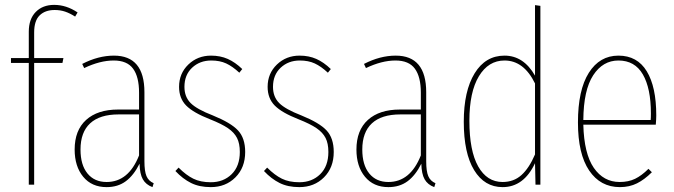

<svg xmlns="http://www.w3.org/2000/svg" viewBox="-20 -757 2763 787"><path d="M120 -624V-519H240L236 -499H120V0H98V-499H25V-519H98V-627Q98 -679 126.5 -708Q155 -737 202 -737Q252 -737 298 -706L288 -689Q266 -703 246.5 -709.5Q227 -716 204 -716Q165 -716 142.5 -694Q120 -672 120 -624Z M610 -6 605 10Q578 0 565.5 -22Q553 -44 552 -86Q528 -38 495.5 -14Q463 10 417 10Q356 10 321 -32.5Q286 -75 286 -144Q286 -223 333 -265.5Q380 -308 464 -308H550V-377Q550 -442 525.5 -475.5Q501 -509 446 -509Q390 -509 325 -478L317 -495Q383 -529 447 -529Q572 -529 572 -379V-96Q572 -55 580.5 -35Q589 -15 610 -6ZM550 -120V-288H466Q389 -288 349.5 -251.5Q310 -215 310 -144Q310 -81 338.5 -46Q367 -11 417 -11Q507 -11 550 -120Z M973 -474 961 -459Q933 -485 907 -497Q881 -509 846 -509Q799 -509 767.5 -479.5Q736 -450 736 -401Q736 -360 761.5 -334.5Q787 -309 852 -284Q926 -254 955.5 -222.5Q985 -191 985 -134Q985 -70 945 -30Q905 10 844 10Q797 10 763 -7Q729 -24 699 -56L712 -70Q743 -39 772.5 -24.5Q802 -10 844 -10Q896 -10 929.5 -43Q963 -76 963 -134Q963 -169 951.5 -191.5Q940 -214 914.5 -231.5Q889 -249 841 -268Q772 -295 743 -324.5Q714 -354 714 -401Q714 -456 752 -492.5Q790 -529 845 -529Q883 -529 913.5 -515.5Q944 -502 973 -474Z M1336 -474 1324 -459Q1296 -485 1270 -497Q1244 -509 1209 -509Q1162 -509 1130.5 -479.5Q1099 -450 1099 -401Q1099 -360 1124.5 -334.5Q1150 -309 1215 -284Q1289 -254 1318.5 -222.5Q1348 -191 1348 -134Q1348 -70 1308 -30Q1268 10 1207 10Q1160 10 1126 -7Q1092 -24 1062 -56L1075 -70Q1106 -39 1135.5 -24.5Q1165 -10 1207 -10Q1259 -10 1292.5 -43Q1326 -76 1326 -134Q1326 -169 1314.5 -191.5Q1303 -214 1277.5 -231.5Q1252 -249 1204 -268Q1135 -295 1106 -324.5Q1077 -354 1077 -401Q1077 -456 1115 -492.5Q1153 -529 1208 -529Q1246 -529 1276.5 -515.5Q1307 -502 1336 -474Z M1765 -6 1760 10Q1733 0 1720.5 -22Q1708 -44 1707 -86Q1683 -38 1650.5 -14Q1618 10 1572 10Q1511 10 1476 -32.5Q1441 -75 1441 -144Q1441 -223 1488 -265.5Q1535 -308 1619 -308H1705V-377Q1705 -442 1680.5 -475.5Q1656 -509 1601 -509Q1545 -509 1480 -478L1472 -495Q1538 -529 1602 -529Q1727 -529 1727 -379V-96Q1727 -55 1735.5 -35Q1744 -15 1765 -6ZM1705 -120V-288H1621Q1544 -288 1504.5 -251.5Q1465 -215 1465 -144Q1465 -81 1493.5 -46Q1522 -11 1572 -11Q1662 -11 1705 -120Z M2195 -733V0H2175L2173 -88Q2127 10 2040 10Q1966 10 1923.5 -59.5Q1881 -129 1881 -258Q1881 -384 1925.5 -456.5Q1970 -529 2048 -529Q2126 -529 2173 -447V-736ZM2173 -124V-415Q2127 -509 2048 -509Q1982 -509 1943 -444.5Q1904 -380 1904 -262Q1904 -139 1940 -75Q1976 -11 2040 -11Q2086 -11 2117.5 -39.5Q2149 -68 2173 -124Z M2668 -246H2371Q2374 -127 2414 -69Q2454 -11 2520 -11Q2556 -11 2583 -24Q2610 -37 2638 -65L2652 -51Q2622 -21 2591 -5.5Q2560 10 2521 10Q2441 10 2395 -58Q2349 -126 2349 -255Q2349 -388 2393.5 -458.5Q2438 -529 2515 -529Q2592 -529 2631 -465Q2670 -401 2670 -284Q2670 -268 2668 -246ZM2648 -292Q2648 -395 2615 -452Q2582 -509 2515 -509Q2451 -509 2411.5 -448.5Q2372 -388 2371 -265H2647Q2648 -273 2648 -292Z"/></svg>

Font: Fira Sans Extra Condensed Thin
Style: Regular
Weight: 250
Width: 1
Designer: Carrois Corporate & Edenspiekermann AG
Foundry: Carrois Corporate GbR & Edenspiekermann AG
Version: Version 4.203